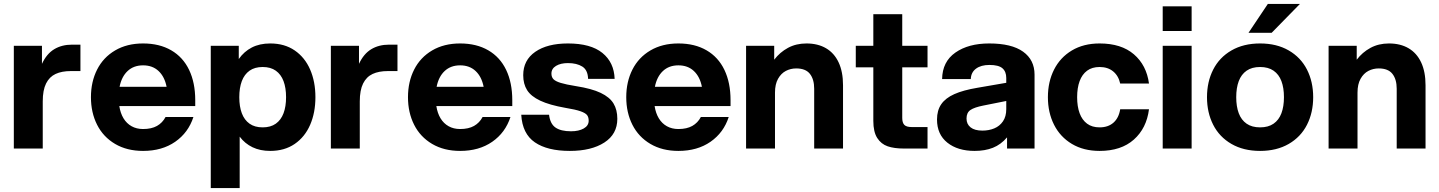

<svg xmlns="http://www.w3.org/2000/svg" viewBox="-20 -752 7287 972"><path d="M50 -520H192.4V-428.8Q216 -479.6 254.4 -502.8Q292.8 -526 345.2 -526H387.2V-392.2H338.4Q292.6 -392.2 261.3 -377.6Q230 -363 213.2 -329.3Q196.4 -295.6 196.4 -238.4V0H50Z M440.4 -260Q440.4 -338 471.6 -399.7Q502.8 -461.4 562.8 -496.7Q622.8 -532 704.4 -532Q787.2 -532 846.9 -497.3Q906.6 -462.6 937.5 -397.9Q968.4 -333.2 968.4 -245V-215H584Q589.6 -178.8 605.3 -152.9Q621 -127 646.2 -112.9Q671.4 -98.8 704.4 -98.8Q747 -98.8 774.8 -114.5Q802.6 -130.2 818.2 -159.8H959.2Q933.6 -80.6 867 -34.3Q800.4 12 704.4 12Q622.8 12 562.8 -23.3Q502.8 -58.6 471.6 -120.3Q440.4 -182 440.4 -260ZM704.4 -421.2Q656.6 -421.2 626 -392.4Q595.4 -363.6 585.4 -312.6H823.4Q813.4 -363.6 782.8 -392.4Q752.2 -421.2 704.4 -421.2Z M1576.8 -260Q1576.8 -181.6 1550.1 -120.1Q1523.4 -58.6 1471.9 -23.3Q1420.4 12 1348 12Q1297 12 1258.3 -6.6Q1219.6 -25.2 1193.4 -60.2V200H1047V-520H1188.8V-453.2Q1215.4 -491.2 1254.9 -511.6Q1294.4 -532 1348 -532Q1420.4 -532 1471.9 -496.7Q1523.4 -461.4 1550.1 -399.9Q1576.8 -338.4 1576.8 -260ZM1191.4 -260Q1191.4 -212.8 1204.2 -178.7Q1217 -144.6 1243.3 -125.9Q1269.6 -107.2 1309.8 -107.2Q1350 -107.2 1376.3 -125.9Q1402.6 -144.6 1415.4 -178.7Q1428.2 -212.8 1428.2 -260Q1428.2 -307.2 1415.4 -341.3Q1402.6 -375.4 1376.3 -394.1Q1350 -412.8 1309.8 -412.8Q1269.6 -412.8 1243.3 -394.1Q1217 -375.4 1204.2 -341.3Q1191.4 -307.2 1191.4 -260Z M1655 -520H1797.4V-428.8Q1821 -479.6 1859.4 -502.8Q1897.8 -526 1950.2 -526H1992.2V-392.2H1943.4Q1897.6 -392.2 1866.3 -377.6Q1835 -363 1818.2 -329.3Q1801.4 -295.6 1801.4 -238.4V0H1655Z M2045.4 -260Q2045.4 -338 2076.6 -399.7Q2107.8 -461.4 2167.8 -496.7Q2227.8 -532 2309.4 -532Q2392.2 -532 2451.9 -497.3Q2511.6 -462.6 2542.5 -397.9Q2573.4 -333.2 2573.4 -245V-215H2189Q2194.6 -178.8 2210.3 -152.9Q2226 -127 2251.2 -112.9Q2276.4 -98.8 2309.4 -98.8Q2352 -98.8 2379.8 -114.5Q2407.6 -130.2 2423.2 -159.8H2564.2Q2538.6 -80.6 2472 -34.3Q2405.4 12 2309.4 12Q2227.8 12 2167.8 -23.3Q2107.8 -58.6 2076.6 -120.3Q2045.4 -182 2045.4 -260ZM2309.4 -421.2Q2261.6 -421.2 2231 -392.4Q2200.4 -363.6 2190.4 -312.6H2428.4Q2418.4 -363.6 2387.8 -392.4Q2357.2 -421.2 2309.4 -421.2Z M2618.8 -171.2H2759.6Q2765 -125.2 2792.2 -106.3Q2819.4 -87.4 2870.8 -87.4Q2910.2 -87.4 2935.2 -101.6Q2960.2 -115.8 2960.2 -140.8Q2960.2 -158.6 2952.1 -169.2Q2944 -179.8 2919 -188.7Q2894 -197.6 2842.4 -206Q2761.8 -220.2 2715 -242.3Q2668.2 -264.4 2648.5 -295.6Q2628.8 -326.8 2628.8 -371.4Q2628.8 -447.4 2689.8 -489.7Q2750.8 -532 2855.2 -532Q2970.4 -532 3029.6 -484Q3088.8 -436 3091.6 -352.8H2957.2Q2955.8 -397.6 2927.8 -415.1Q2899.8 -432.6 2855.2 -432.6Q2818.2 -432.6 2794.9 -418.5Q2771.6 -404.4 2771.6 -379.6Q2771.6 -361.8 2781.7 -351.2Q2791.8 -340.6 2818.2 -332.4Q2844.6 -324.2 2895.8 -316Q2975.4 -303.6 3021 -281.8Q3066.6 -260 3085.9 -228.1Q3105.2 -196.2 3105.2 -150.6Q3105.2 -72.8 3039.4 -30.4Q2973.6 12 2864.8 12Q2751.2 12 2687.8 -31.4Q2624.4 -74.8 2618.8 -171.2Z M3150.4 -260Q3150.4 -338 3181.6 -399.7Q3212.8 -461.4 3272.8 -496.7Q3332.8 -532 3414.4 -532Q3497.2 -532 3556.9 -497.3Q3616.6 -462.6 3647.5 -397.9Q3678.4 -333.2 3678.4 -245V-215H3294Q3299.6 -178.8 3315.3 -152.9Q3331 -127 3356.2 -112.9Q3381.4 -98.8 3414.4 -98.8Q3457 -98.8 3484.8 -114.5Q3512.6 -130.2 3528.2 -159.8H3669.2Q3643.6 -80.6 3577 -34.3Q3510.4 12 3414.4 12Q3332.8 12 3272.8 -23.3Q3212.8 -58.6 3181.6 -120.3Q3150.4 -182 3150.4 -260ZM3414.4 -421.2Q3366.6 -421.2 3336 -392.4Q3305.4 -363.6 3295.4 -312.6H3533.4Q3523.4 -363.6 3492.8 -392.4Q3462.2 -421.2 3414.4 -421.2Z M3757 -520H3899.4V-449.8Q3928 -487.4 3969.1 -509.7Q4010.2 -532 4062.8 -532Q4120.4 -532 4161.9 -507.7Q4203.4 -483.4 4225.6 -436Q4247.8 -388.6 4247.8 -320.4V0H4101.8V-302.8Q4101.8 -350.4 4080.2 -378Q4058.6 -405.6 4010.8 -405.6Q3982.6 -405.6 3958.4 -393Q3934.2 -380.4 3918.8 -353Q3903.4 -325.6 3903.4 -283.2V0H3757Z M4401.2 -140.2V-411.2H4312.4V-520H4401.2V-680H4547.6V-520H4675.6V-411.2H4547.6V-155Q4547.6 -130.6 4558.2 -119.7Q4568.8 -108.8 4595.6 -108.8H4675.6V0H4556.2Q4507 0 4473.9 -11.3Q4440.8 -22.6 4421 -53.4Q4401.2 -84.2 4401.2 -140.2Z M4723.6 -147Q4723.6 -193.2 4745 -224.3Q4766.4 -255.4 4811.2 -275.5Q4856 -295.6 4929.2 -307.8L5074.2 -332.8V-357.2Q5074.2 -389.6 5054.8 -406.4Q5035.4 -423.2 4989 -423.2Q4946.6 -423.2 4921.2 -404.5Q4895.8 -385.8 4894.6 -351.6H4749.4Q4750.6 -439.6 4816.6 -485.8Q4882.6 -532 4987.8 -532Q5101.4 -532 5159.4 -490.4Q5217.4 -448.8 5217.4 -374.2V0H5078.2V-56.6Q5046.8 -19.8 5006.6 -3.9Q4966.4 12 4914 12Q4828.4 12 4776 -29.8Q4723.6 -71.6 4723.6 -147ZM5074.2 -199.4V-240.8L4958 -217.6Q4912.6 -208.6 4892.8 -195.1Q4873 -181.6 4873 -152Q4873 -123.6 4893.6 -107.2Q4914.2 -90.8 4953.4 -90.8Q4986.2 -90.8 5013.5 -102.1Q5040.8 -113.4 5057.5 -137.8Q5074.2 -162.2 5074.2 -199.4Z M5285 -260Q5285 -338 5316.2 -399.7Q5347.4 -461.4 5406.6 -496.7Q5465.8 -532 5546.8 -532Q5656.4 -532 5720.3 -477.1Q5784.2 -422.2 5796.8 -329H5651Q5642.4 -368.4 5615.3 -390.6Q5588.2 -412.8 5546.8 -412.8Q5508.6 -412.8 5483.4 -394.1Q5458.2 -375.4 5445.6 -341.3Q5433 -307.2 5433 -260Q5433 -212.8 5445.6 -178.7Q5458.2 -144.6 5483.4 -125.9Q5508.6 -107.2 5546.8 -107.2Q5590 -107.2 5617 -131.1Q5644 -155 5651 -199H5796.8Q5784.6 -102.6 5720.1 -45.3Q5655.6 12 5546.8 12Q5465.8 12 5406.6 -23.3Q5347.4 -58.6 5316.2 -120.3Q5285 -182 5285 -260Z M5866.2 -520H6012.6V0H5866.2ZM5866.2 -720H6012.6V-595.2H5866.2Z M6090.4 -260Q6090.4 -338 6121.8 -399.7Q6153.2 -461.4 6214.3 -496.7Q6275.4 -532 6359.2 -532Q6443 -532 6504.1 -496.7Q6565.2 -461.4 6596.6 -399.7Q6628 -338 6628 -260Q6628 -182 6596.6 -120.3Q6565.2 -58.6 6504.1 -23.3Q6443 12 6359.2 12Q6275.4 12 6214.3 -23.3Q6153.2 -58.6 6121.8 -120.3Q6090.4 -182 6090.4 -260ZM6480 -260Q6480 -307.2 6467.2 -341.3Q6454.4 -375.4 6427.5 -394.1Q6400.6 -412.8 6359.2 -412.8Q6317.8 -412.8 6290.9 -394.1Q6264 -375.4 6251.2 -341.3Q6238.4 -307.2 6238.4 -260Q6238.4 -212.8 6251.2 -178.7Q6264 -144.6 6290.9 -125.9Q6317.8 -107.2 6359.2 -107.2Q6400.6 -107.2 6427.5 -125.9Q6454.4 -144.6 6467.2 -178.7Q6480 -212.8 6480 -260ZM6398.4 -732H6560.8L6417.8 -586H6300.6Z M6706 -520H6848.4V-449.8Q6877 -487.4 6918.1 -509.7Q6959.2 -532 7011.8 -532Q7069.4 -532 7110.9 -507.7Q7152.4 -483.4 7174.6 -436Q7196.8 -388.6 7196.8 -320.4V0H7050.8V-302.8Q7050.8 -350.4 7029.2 -378Q7007.6 -405.6 6959.8 -405.6Q6931.6 -405.6 6907.4 -393Q6883.2 -380.4 6867.8 -353Q6852.4 -325.6 6852.4 -283.2V0H6706Z"/></svg>

Font: Aspekta Variable
Style: Regular
Weight: 400
Designer: Ivo Dolenc
Version: Version 2.100